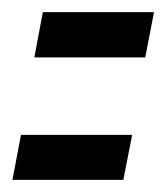

<svg xmlns="http://www.w3.org/2000/svg" viewBox="-44 -401 273 316"><path d="M-23.5 -105 -9.5 -179H173.5L159 -105ZM12.5 -306.5 26.5 -381H209.5L195 -306.5Z"/></svg>

Font: Anybody UltraCondensed SemiBold
Style: Italic
Weight: 600
Width: 1
Italic angle: -10°
Designer: Tyler Finck
Foundry: Etcetera Type Company
Version: Version 1.010; ttfautohint (v1.8.3) -l 8 -r 50 -G 200 -x 14 